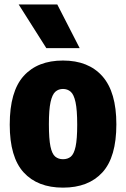

<svg xmlns="http://www.w3.org/2000/svg" viewBox="-20 -828 564 858"><path d="M261.5 10.5Q148 10.5 85.8 -57.5Q23.5 -125.5 23.5 -271Q23.5 -419.5 85.8 -488.5Q148 -557.5 261.5 -557.5Q375.5 -557.5 437.8 -487Q500 -416.5 500 -272.5Q500 -126 437.8 -57.8Q375.5 10.5 261.5 10.5ZM261.5 -116.5Q282.5 -116.5 296.5 -128Q310.5 -139.5 317.8 -172.8Q325 -206 325 -270.5Q325 -337 317.5 -371.5Q310 -406 295.8 -418.2Q281.5 -430.5 261.5 -430.5Q241.5 -430.5 227.5 -418.2Q213.5 -406 206 -372.2Q198.5 -338.5 198.5 -273Q198.5 -207 205.5 -173.5Q212.5 -140 226.8 -128.2Q241 -116.5 261.5 -116.5ZM187 -613 63.5 -808H236L336 -613Z"/></svg>

Font: Encode Sans Condensed Condensed ExtraBold
Style: Regular
Weight: 800
Width: 3
Designer: Multiple Designers
Foundry: Impallari Type
Version: Version 3.000; ttfautohint (v1.8.3) -l 8 -r 50 -G 200 -x 14 